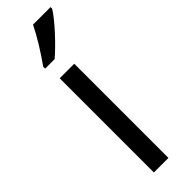

<svg xmlns="http://www.w3.org/2000/svg" viewBox="-263 -770 774 774"><g transform="rotate(-45 124.0 -383.0)"><path d="M248 -757V-766H148C126 -721 92 -666 57 -617V-606H111C154 -642 223 -716 248 -757ZM154 0V-537H71V0Z"/></g></svg>

Font: Noto Sans Condensed
Style: Regular
Weight: 400
Width: 3
Designer: Monotype Design Team
Foundry: Monotype Imaging Inc.
Version: Version 2.013